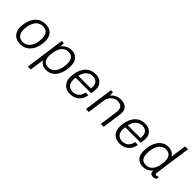

<svg xmlns="http://www.w3.org/2000/svg" viewBox="164 -1849 3159 3159"><g transform="rotate(45 1743.0 -269.5)"><path d="M250 10Q195 10 152 -13.5Q109 -37 84 -82.5Q59 -128 59 -193Q59 -254 75 -313Q91 -372 123 -418.5Q155 -465 205 -493Q255 -521 323 -521H328Q384 -521 426.5 -497.5Q469 -474 493 -429Q517 -384 517 -319Q517 -257 501.5 -198.5Q486 -140 454 -93Q422 -46 373 -18Q324 10 256 10ZM260 -46Q309 -46 345 -68Q381 -90 404 -127.5Q427 -165 437 -210Q443 -238 446 -264Q449 -290 449 -313Q449 -379 417.5 -422Q386 -465 317 -465Q268 -465 232 -443.5Q196 -422 173.5 -384.5Q151 -347 140 -301Q133 -273 130 -247Q127 -221 127 -198Q127 -133 159 -89.5Q191 -46 260 -46Z M608 181 705 -511H753L755 -437Q789 -478 832.5 -499.5Q876 -521 931 -521Q1005 -521 1054 -473.5Q1103 -426 1103 -322Q1103 -264 1089.5 -205.5Q1076 -147 1046.5 -98Q1017 -49 970 -19.5Q923 10 857 10Q804 10 767 -12Q730 -34 711 -69L676 181ZM851 -46Q903 -46 939 -71.5Q975 -97 997 -139Q1019 -181 1026 -228Q1030 -253 1032.5 -275.5Q1035 -298 1035 -316Q1035 -382 1006.5 -423Q978 -464 912 -464Q864 -464 829.5 -442Q795 -420 773.5 -382Q752 -344 742 -296Q736 -267 733 -241.5Q730 -216 730 -193Q730 -151 742 -117.5Q754 -84 781 -65Q808 -46 851 -46Z M1413 10Q1356 10 1313 -13.5Q1270 -37 1246 -82.5Q1222 -128 1222 -192Q1222 -253 1238 -312Q1254 -371 1285.5 -418Q1317 -465 1366 -493Q1415 -521 1482 -521H1489Q1539 -521 1579 -501Q1619 -481 1642.5 -442.5Q1666 -404 1666 -349Q1666 -341 1664.5 -323Q1663 -305 1661 -284Q1659 -263 1655 -246H1295Q1292 -229 1291 -215.5Q1290 -202 1290 -191Q1290 -118 1326 -82Q1362 -46 1421 -46Q1464 -46 1498 -63Q1532 -80 1553 -112Q1574 -144 1581 -189H1646Q1637 -126 1605.5 -81.5Q1574 -37 1526.5 -13.5Q1479 10 1419 10ZM1302 -299H1595Q1598 -319 1598.5 -328.5Q1599 -338 1599 -345Q1599 -405 1564.5 -435Q1530 -465 1477 -465Q1416 -465 1368 -423.5Q1320 -382 1302 -299Z M1778 0 1850 -511H1897L1898 -435Q1920 -462 1949 -481.5Q1978 -501 2011 -511Q2044 -521 2078 -521Q2148 -521 2194.5 -485Q2241 -449 2241 -372Q2241 -365 2240.5 -356Q2240 -347 2237 -328Q2234 -309 2229 -270.5Q2224 -232 2214.5 -166.5Q2205 -101 2191 0H2124Q2138 -96 2146.5 -159Q2155 -222 2160 -259Q2165 -296 2167.5 -315Q2170 -334 2170.5 -341.5Q2171 -349 2171 -353Q2171 -410 2141 -437Q2111 -464 2058 -464Q2016 -464 1980 -444.5Q1944 -425 1920 -390.5Q1896 -356 1889 -313L1845 0Z M2566 10Q2509 10 2466 -13.5Q2423 -37 2399 -82.5Q2375 -128 2375 -192Q2375 -253 2391 -312Q2407 -371 2438.5 -418Q2470 -465 2519 -493Q2568 -521 2635 -521H2642Q2692 -521 2732 -501Q2772 -481 2795.5 -442.5Q2819 -404 2819 -349Q2819 -341 2817.5 -323Q2816 -305 2814 -284Q2812 -263 2808 -246H2448Q2445 -229 2444 -215.5Q2443 -202 2443 -191Q2443 -118 2479 -82Q2515 -46 2574 -46Q2617 -46 2651 -63Q2685 -80 2706 -112Q2727 -144 2734 -189H2799Q2790 -126 2758.5 -81.5Q2727 -37 2679.5 -13.5Q2632 10 2572 10ZM2455 -299H2748Q2751 -319 2751.5 -328.5Q2752 -338 2752 -345Q2752 -405 2717.5 -435Q2683 -465 2630 -465Q2569 -465 2521 -423.5Q2473 -382 2455 -299Z M3106 10Q3033 10 2984 -38Q2935 -86 2935 -190Q2935 -251 2949.5 -309.5Q2964 -368 2993.5 -416Q3023 -464 3069 -492.5Q3115 -521 3179 -521Q3232 -521 3270 -499.5Q3308 -478 3327 -442L3366 -720H3434Q3433 -712 3427.5 -673.5Q3422 -635 3414 -577.5Q3406 -520 3396 -453Q3386 -386 3377 -320Q3368 -254 3360.5 -199Q3353 -144 3348 -109.5Q3343 -75 3343 -72Q3343 -59 3350 -52.5Q3357 -46 3367 -46Q3378 -46 3392 -50.5Q3406 -55 3418 -62L3410 -9Q3397 -1 3379.5 4.5Q3362 10 3342 10Q3320 10 3303.5 0Q3287 -10 3281 -28.5Q3275 -47 3279 -73Q3248 -32 3204.5 -11Q3161 10 3106 10ZM3124 -46Q3173 -46 3207 -68Q3241 -90 3262.5 -127.5Q3284 -165 3294 -212Q3301 -245 3303.5 -269.5Q3306 -294 3306 -316Q3306 -384 3276.5 -424Q3247 -464 3183 -464Q3131 -464 3095 -438Q3059 -412 3038 -369.5Q3017 -327 3010 -278Q3006 -252 3004 -232Q3002 -212 3002 -195Q3002 -129 3029.5 -87.5Q3057 -46 3124 -46Z"/></g></svg>

Font: Chivo Medium ExtraLight
Style: Italic
Weight: 250
Italic angle: -8.05°
Version: Version 2.002